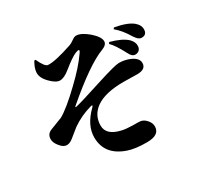

<svg xmlns="http://www.w3.org/2000/svg" viewBox="-179 -1023 1358 1312"><g transform="rotate(-30 500.0 -367.0)"><path d="M246 -799Q279 -727 303 -726Q357 -722 494 -768Q513 -774 536 -791Q553 -804 568 -804Q606 -804 661 -758Q716 -710 716 -675Q716 -647 674 -631Q552 -585 324 -389Q315 -380 327 -382Q369 -391 552 -450Q696 -496 728 -496Q775 -496 817 -477Q868 -453 868 -416Q868 -366 798 -366L691 -368Q545 -368 472 -316Q406 -268 406 -187Q406 -111 515 -87Q547 -80 595 -79Q649 -79 659 -77Q683 -73 704 -49Q725 -25 725 2Q725 70 624 70Q533 70 478 51Q328 0 328 -139Q328 -234 418 -322Q427 -331 426 -335Q424 -339 412 -335Q332 -313 260 -264Q246 -254 193 -210Q166 -187 141 -187Q114 -187 89 -219Q64 -249 64 -277Q64 -317 101 -332Q200 -371 195 -368Q261 -404 377 -516Q475 -609 528 -686Q554 -721 511 -705Q475 -691 401 -631Q355 -593 321 -593Q291 -593 250 -634Q205 -679 208 -721Q210 -755 236 -799ZM820 -723Q918 -706 961 -670Q995 -641 992 -605Q989 -565 947 -567Q924 -569 900 -607Q861 -673 813 -713ZM743 -653Q832 -629 873 -591Q902 -561 899 -530Q898 -512 886 -500Q872 -488 854 -489Q829 -490 812 -526Q767 -612 735 -642Z"/></g></svg>

Font: Source Han Serif CN Heavy
Style: Regular
Weight: 900
Designer: Ryoko NISHIZUKA  (kana & ideographs); Frank Grießhammer (Latin, Greek & Cyrillic); Wenlong ZHANG  (bopomofo); Sandoll Co
Foundry: Adobe Systems Incorporated
Version: Version 1.000;PS 1;hotconv 16.6.53;makeotf.lib2.5.65590